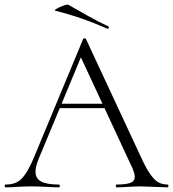

<svg xmlns="http://www.w3.org/2000/svg" viewBox="-23 -802 741 822"><path d="M227 -358H433L440 -339H212ZM694 0Q676 0 636 -2Q598 -4 580 -4Q559 -4 525 -2Q493 0 477 0Q473 0 473 -6Q473 -12 477 -12Q518 -12 536 -19.5Q554 -27 554 -45Q554 -59 543 -84L317 -570L336 -587L143 -123Q129 -89 129 -67Q129 -38 153 -25Q177 -12 228 -12Q233 -12 233 -6Q233 0 228 0Q210 0 176 -2Q138 -4 110 -4Q85 -4 51 -2Q21 0 2 0Q-3 0 -3 -6Q-3 -12 2 -12Q30 -12 49.5 -22Q69 -32 86.5 -58Q104 -84 124 -132L333 -635Q335 -638 339.5 -638Q344 -638 345 -635L577 -137Q600 -86 618 -59.5Q636 -33 653.5 -22.5Q671 -12 694 -12Q698 -12 698 -6Q698 0 694 0ZM214 -756Q207 -757 219.5 -764.5Q232 -772 248.5 -778Q265 -784 269 -782Q309 -759 353.5 -734Q398 -709 441 -689Q443 -688 443 -685Q443 -682 441 -680Q439 -678 437 -679Q324 -729 214 -756Z"/></svg>

Font: Cormorant SC Light
Style: Regular
Weight: 300
Designer: Christian Thalmann (Catharsis Fonts)
Foundry: Catharsis Fonts
Version: Version 4.000